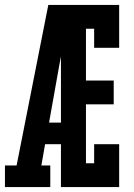

<svg xmlns="http://www.w3.org/2000/svg" viewBox="-21 -755 541 775"><path d="M-1 0V-87H46L174 -735H460V-562H359V-639H326V-430H438V-334H326V-96H359V-173H460V0H225V-173H161L146 -87H182V0ZM225 -260V-527Q223 -518 221.5 -508.5Q220 -499 218 -490L177 -260Z"/></svg>

Font: Iosevka Gothic
Style: Bold
Weight: 700
Monospace: yes
Designer: Belleve Invis
Foundry: Belleve Invis
Version: Version 15.5.1; ttfautohint (v1.8.4)